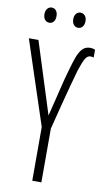

<svg xmlns="http://www.w3.org/2000/svg" viewBox="-98 -935 539 981"><g transform="rotate(10 171.5 -444.5)"><path d="M167.5 -342.8Q181.2 -397.5 190.2 -434.6Q199.2 -471.7 205.6 -498Q211.9 -524.4 217.8 -546.4Q223.6 -568.4 231 -593.3Q240.7 -627.9 251 -656.7Q261.2 -685.5 276.6 -702.9Q292 -720.2 318.4 -720.2Q332 -720.2 343.3 -714.8V-674.3Q334.5 -677.2 326.7 -677.2Q310.1 -677.2 299.1 -657.5Q288.1 -637.7 273.9 -594.2Q264.6 -563 251.5 -513.7Q238.3 -464.4 222.7 -404.1Q207 -343.8 190.9 -278.8V0H143.6V-278.8L0 -713.9H49.8ZM57.1 -849.6Q57.1 -867.2 65.9 -877.9Q74.7 -888.7 88.9 -888.7Q102.5 -888.7 111.1 -878.2Q119.6 -867.7 119.6 -849.6Q119.6 -830.6 111.1 -820.3Q102.5 -810.1 88.9 -810.1Q74.7 -810.1 65.9 -820.8Q57.1 -831.5 57.1 -849.6ZM206.5 -850.1Q206.5 -867.7 215.3 -878.2Q224.1 -888.7 238.3 -888.7Q251.5 -888.7 260.7 -878.4Q270 -868.2 270 -850.1Q270 -831.5 261 -820.8Q252 -810.1 238.3 -810.1Q224.1 -810.1 215.3 -820.8Q206.5 -831.5 206.5 -850.1Z"/></g></svg>

Font: Open Sans Condensed Light
Style: Regular
Weight: 300
Width: 3
Designer: Monotype Design Team
Foundry: Monotype Imaging Inc.
Version: Version 3.003; ttfautohint (v1.8.4)